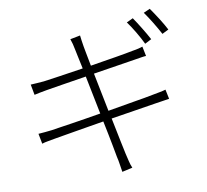

<svg xmlns="http://www.w3.org/2000/svg" viewBox="-90 -906 1137 1056"><g transform="rotate(-10 478.0 -377.5)"><path d="M755 -621Q741 -651 718.5 -689Q696 -727 676 -754L712 -771Q730 -745 753 -707.5Q776 -670 792 -640ZM492 -293Q570 -307 638 -318Q706 -329 745 -337Q772 -342 790 -345.5Q808 -349 821 -353L832 -300Q819 -298 800 -295Q781 -292 754 -288Q712 -281 644.5 -270.5Q577 -260 502 -248Q510 -209 517 -174.5Q524 -140 529.5 -113Q535 -86 539 -68Q543 -50 544 -44Q549 -24 554 -2Q559 20 567 38L509 51Q505 28 502 6.5Q499 -15 494 -35Q493 -41 489.5 -59.5Q486 -78 481 -105Q476 -132 469 -166.5Q462 -201 454 -240Q411 -233 369.5 -226Q328 -219 292 -213Q256 -207 227 -202Q198 -197 180 -194Q154 -189 135.5 -186Q117 -183 102 -178L91 -235Q107 -236 128 -238Q149 -240 166 -242Q185 -245 214.5 -249.5Q244 -254 281 -259.5Q318 -265 360 -272Q402 -279 445 -286L402 -500Q331 -489 270 -479Q209 -469 178 -464Q155 -460 137.5 -456.5Q120 -453 107 -450L96 -509Q112 -510 129.5 -511Q147 -512 170 -514Q200 -518 261 -527Q322 -536 393 -547Q383 -591 377.5 -620Q372 -649 370 -656Q367 -673 363 -688Q359 -703 354 -717L410 -728Q411 -714 414 -697Q417 -680 419 -665Q420 -660 425.5 -630Q431 -600 440 -554Q477 -560 513 -566Q549 -572 581 -577Q613 -582 639 -587Q665 -592 681 -595Q701 -598 714.5 -601.5Q728 -605 737 -608L748 -554Q740 -554 724 -551.5Q708 -549 690 -546L449 -508ZM813 -806Q822 -793 833.5 -776Q845 -759 856 -741.5Q867 -724 877 -707Q887 -690 894 -676L858 -658Q841 -690 819 -726Q797 -762 777 -790Z"/></g></svg>

Font: Kinto Sans Light
Style: Regular
Weight: 300
Designer: Authors: Ryoko NISHIZUKA  (kana & ideographs); Paul D. Hunt (Latin, Greek & Cyrillic); Wenlong ZHANG  (bopomofo); Sandol
Foundry: Adobe Systems Incorporated, ookami Inc.
Version: Version 0.001